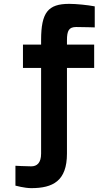

<svg xmlns="http://www.w3.org/2000/svg" viewBox="-20 -730 570 995"><path d="M327 66V-378H468V-499H327V-521C327 -571 337 -590 375 -590C407 -590 471 -588 471 -588V-697C434 -704 376 -710 339 -710C229 -710 193 -666 193 -522V-499H99V-378H193V66C193 116 170 132 142 132C114 132 60 129 60 129V232C60 232 107 245 142 245C254 245 327 208 327 66Z"/></svg>

Font: TitilliumMaps29L
Style: 999 wt
Weight: 900
Designer: Campivisivi
Foundry: Accademia di Belle Arti di Urbino and students of MA course of Visual design